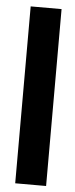

<svg xmlns="http://www.w3.org/2000/svg" viewBox="-52 -728 294 756"><g transform="rotate(5 95.0 -349.5)"><path d="M38.1 0V-699.2H160.2V0Z"/></g></svg>

Font: Moniqa Black Paragraph
Style: Regular
Weight: 900
Designer: Rajesh Rajput
Foundry: Rajesh Rajput
Version: Version 1.000